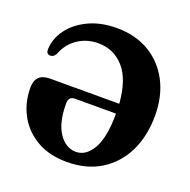

<svg xmlns="http://www.w3.org/2000/svg" viewBox="-129 -841 970 982"><g transform="rotate(20 355.5 -350.0)"><path d="M31.5 -278.5Q31.5 -355.5 111 -355.5H487Q477.5 -484 422 -547Q366.5 -610 281 -610Q217.5 -610 168.8 -576Q120 -542 100 -486Q92 -473 83.8 -469.2Q75.5 -465.5 68 -466.5Q49 -468.5 49 -491.5Q50.5 -550.5 87.8 -601.5Q125 -652.5 191 -684Q257 -715.5 344.5 -715.5Q446 -715.5 521.5 -670.5Q597 -625.5 638.5 -545.5Q680 -465.5 680 -360.5Q680 -250 638.8 -165.2Q597.5 -80.5 520.2 -32.2Q443 16 335 16Q240.5 16 172.5 -23.2Q104.5 -62.5 68 -129.2Q31.5 -196 31.5 -278.5ZM231 -264.5Q231 -159.5 268.8 -104Q306.5 -48.5 361.5 -48.5Q417 -48.5 452.8 -111Q488.5 -173.5 488.5 -302.5H265.5Q231 -302.5 231 -264.5Z"/></g></svg>

Font: Fraunces 72pt Soft
Style: Bold
Weight: 700
Version: Version 1.000;[b76b70a41]